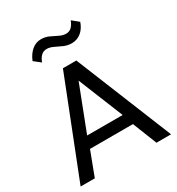

<svg xmlns="http://www.w3.org/2000/svg" viewBox="-216 -1072 1115 1208"><g transform="rotate(-30 341.5 -468.5)"><path d="M13 0 288.5 -700H386L670 0H564L494.5 -175.5H182.5L116 0ZM209 -257.5H467L335 -583.5ZM193 -797 145.5 -834.5Q163 -877.5 192.2 -902.5Q221.5 -927.5 260 -927.5Q290.5 -927.5 317 -915Q343.5 -902.5 368 -890.2Q392.5 -878 416.5 -878Q460 -878 482 -937L529 -898.5Q514 -855 484.5 -831.5Q455 -808 417 -808Q386.5 -808 359.5 -820Q332.5 -832 307.8 -844.2Q283 -856.5 259.5 -856.5Q215 -856.5 193 -797Z"/></g></svg>

Font: Geologica Light
Style: Regular
Weight: 300
Designer: Sindre Bremnes, Frode Helland
Foundry: Monokrom Skriftforlag AS
Version: Version 1.010; ttfautohint (v1.8.4.7-5d5b);gftools[0.9.28]